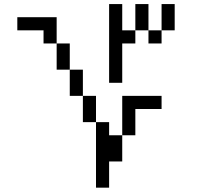

<svg xmlns="http://www.w3.org/2000/svg" viewBox="-20 -832 1040 915"><path d="M750 -312.5V-375H562.5V-187.5H500V-250H437.5V62.5H500Q500 62.5 500 -62.5H562.5Q562.5 -62.5 562.5 -187.5H625Q625 -187.5 625 -312.5ZM437.5 -250Q437.5 -250 437.5 -375H375Q375 -375 375 -250ZM375 -375Q375 -375 375 -500H312.5Q312.5 -500 312.5 -375ZM312.5 -500Q312.5 -500 312.5 -625H250Q250 -625 250 -500ZM500 -812.5Q500 -812.5 500 -437.5H562.5V-625H625V-687.5H562.5Q562.5 -687.5 562.5 -812.5ZM250 -625Q250 -625 250 -750H62.5V-687.5H187.5V-625ZM625 -687.5H687.5V-625H750V-687.5H687.5Q687.5 -687.5 687.5 -812.5H625Q625 -812.5 625 -687.5ZM750 -687.5H812.5Q812.5 -687.5 812.5 -812.5H750Q750 -812.5 750 -687.5Z"/></svg>

Font: BFUnifontExMono
Style: Regular
Weight: 500
Version: Version 15.0.06